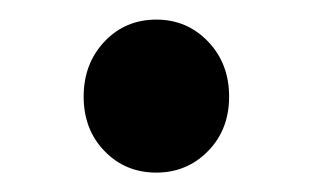

<svg xmlns="http://www.w3.org/2000/svg" viewBox="-20 -164 320 196"><path d="M139.6 12.2Q107.9 12.2 86.7 -9.8Q65.4 -31.7 65.4 -65.4Q65.4 -99.1 86.7 -121.6Q107.9 -144 139.6 -144Q170.9 -144 192.4 -121.6Q213.9 -99.1 213.9 -65.4Q213.9 -31.7 192.4 -9.8Q170.9 12.2 139.6 12.2Z"/></svg>

Font: Akatab
Style: Bold
Weight: 700
Designer: SIL Global
Foundry: SIL Global
Version: Version 4.100